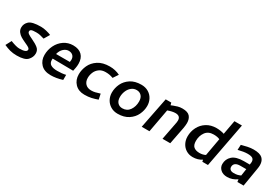

<svg xmlns="http://www.w3.org/2000/svg" viewBox="55 -1627 3727 2579"><g transform="rotate(30 1918.0 -338.0)"><path d="M226.2 11.2Q348.8 11.2 392.5 -35.6Q436.2 -82.5 436.2 -140Q436.2 -191.2 398.8 -221.9Q361.2 -252.5 293.8 -283.8Q250 -303.8 228.8 -318.8Q207.5 -333.8 207.5 -352.5Q207.5 -371.2 225 -380.6Q242.5 -390 301.2 -390Q335 -390 361.9 -383.8Q388.8 -377.5 426.2 -366.2L477.5 -452.5Q450 -465 403.8 -476.2Q357.5 -487.5 318.8 -487.5Q181.2 -487.5 136.2 -446.2Q91.2 -405 91.2 -347.5Q91.2 -308.8 113.1 -280Q135 -251.2 164.4 -233.8Q193.8 -216.2 242.5 -193.8Q285 -175 303.8 -162.5Q322.5 -150 322.5 -133.8Q322.5 -87.5 210 -87.5Q163.8 -87.5 71.2 -123.8L25 -36.2Q73.8 -13.8 120.6 -1.2Q167.5 11.2 226.2 11.2Z M546.2 -182.5Q546.2 -98.8 599.4 -43.1Q652.5 12.5 752.5 12.5Q837.5 12.5 932.5 -17.5V-96.2Q875 -82.5 800 -82.5Q735 -82.5 700 -103.8Q665 -125 665 -176.2Q665 -188.8 666.2 -195L986.2 -191.2L996.2 -241.2Q1002.5 -271.2 1002.5 -307.5Q1002.5 -392.5 955 -440Q907.5 -487.5 818.8 -487.5Q740 -487.5 677.5 -445Q615 -402.5 580.6 -332.5Q546.2 -262.5 546.2 -182.5ZM892.5 -305Q892.5 -290 888.8 -271.2H675Q688.8 -328.8 725 -361.2Q761.2 -393.8 802.5 -393.8Q842.5 -393.8 867.5 -370.6Q892.5 -347.5 892.5 -305Z M1492.5 -372.5 1545 -451.2Q1472.5 -487.5 1386.2 -487.5Q1277.5 -487.5 1207.5 -441.9Q1137.5 -396.2 1106.2 -327.5Q1075 -258.8 1075 -188.8Q1075 -101.2 1129.4 -44.4Q1183.8 12.5 1276.2 12.5Q1336.2 12.5 1383.1 1.9Q1430 -8.8 1477.5 -26.2L1460 -110Q1416.2 -96.2 1388.1 -89.4Q1360 -82.5 1327.5 -82.5Q1268.8 -82.5 1236.2 -116.9Q1203.8 -151.2 1203.8 -207.5Q1203.8 -250 1221.2 -293.1Q1238.8 -336.2 1277.5 -365Q1316.2 -393.8 1375 -393.8Q1410 -393.8 1436.2 -388.8Q1462.5 -383.8 1492.5 -372.5Z M2085 -277.5Q2085 -335 2059.4 -383.1Q2033.8 -431.2 1986.2 -459.4Q1938.8 -487.5 1876.2 -487.5Q1776.2 -487.5 1710 -443.8Q1643.8 -400 1613.1 -334.4Q1582.5 -268.8 1582.5 -198.8Q1582.5 -142.5 1608.1 -94.4Q1633.8 -46.2 1681.2 -17.5Q1728.8 11.2 1790 11.2Q1888.8 11.2 1955.6 -32.5Q2022.5 -76.2 2053.8 -143.1Q2085 -210 2085 -277.5ZM1960 -275Q1960 -197.5 1920.6 -140.6Q1881.2 -83.8 1808.8 -83.8Q1762.5 -83.8 1734.4 -114.4Q1706.2 -145 1706.2 -201.2Q1706.2 -248.8 1724.4 -293.1Q1742.5 -337.5 1776.9 -365.6Q1811.2 -393.8 1856.2 -393.8Q1902.5 -393.8 1931.2 -363.1Q1960 -332.5 1960 -275Z M2540 -315Q2540 -305 2537.5 -285L2482.5 0H2602.5L2653.8 -263.8Q2662.5 -312.5 2662.5 -346.2Q2662.5 -410 2629.4 -448.1Q2596.2 -486.2 2513.8 -486.2Q2475 -486.2 2442.5 -476.9Q2410 -467.5 2385 -457.5Q2360 -447.5 2351.2 -443.8L2341.2 -480H2255L2160 0H2280L2346.2 -361.2Q2415 -386.2 2462.5 -386.2Q2540 -386.2 2540 -315Z M3161.2 -468.8Q3137.5 -477.5 3104.4 -482.5Q3071.2 -487.5 3042.5 -487.5Q2953.8 -487.5 2889.4 -446.9Q2825 -406.2 2791.2 -339.4Q2757.5 -272.5 2757.5 -196.2Q2757.5 -140 2781.9 -92.5Q2806.2 -45 2851.2 -16.9Q2896.2 11.2 2955 11.2Q3032.5 11.2 3095 -28.8L3100 0H3187.5L3317.5 -687.5H3201.2ZM3146.2 -376.2 3097.5 -103.8Q3080 -93.8 3055.6 -88.1Q3031.2 -82.5 3007.5 -82.5Q2950 -82.5 2917.5 -108.8Q2885 -135 2885 -201.2Q2885 -278.8 2926.2 -336.2Q2967.5 -393.8 3051.2 -393.8Q3110 -393.8 3146.2 -376.2Z M3433.8 -455 3430 -375Q3517.5 -397.5 3575 -397.5Q3630 -397.5 3653.1 -381.2Q3676.2 -365 3676.2 -327.5Q3676.2 -318.8 3671.2 -286.2H3580Q3458.8 -286.2 3403.1 -235.6Q3347.5 -185 3347.5 -108.8Q3347.5 -58.8 3385.6 -23.8Q3423.8 11.2 3488.8 11.2Q3567.5 11.2 3638.8 -38.8L3643.8 0H3740L3787.5 -285Q3793.8 -320 3793.8 -346.2Q3793.8 -413.8 3753.8 -450.6Q3713.8 -487.5 3616.2 -487.5Q3573.8 -487.5 3523.1 -476.9Q3472.5 -466.2 3433.8 -455ZM3538.8 -78.8Q3505 -78.8 3486.9 -93.8Q3468.8 -108.8 3468.8 -135Q3468.8 -168.8 3493.1 -188.8Q3517.5 -208.8 3571.2 -208.8H3661.2L3645 -101.2Q3617.5 -88.8 3595.6 -83.8Q3573.8 -78.8 3538.8 -78.8Z"/></g></svg>

Font: Cambay
Style: Bold Italic
Weight: 700
Italic angle: -11°
Designer: Pooja Saxena
Foundry: Pooja Saxena
Version: Version 1.006;PS 001.006;hotconv 1.0.70;makeotf.lib2.5.58329